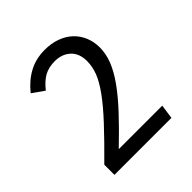

<svg xmlns="http://www.w3.org/2000/svg" viewBox="-188 -839 977 977"><g transform="rotate(-45 300.0 -350.5)"><path d="M489 -511Q489 -466 471 -420Q453 -374 416 -322Q379 -270 323 -210Q267 -150 191 -77H504L493 0H83V-73Q172 -161 232 -225.5Q292 -290 328 -340Q364 -390 379 -429.5Q394 -469 394 -508Q394 -564 361 -594Q328 -624 277 -624Q234 -624 202.5 -607Q171 -590 139 -550L75 -595Q116 -646 167 -673.5Q218 -701 282 -701Q329 -701 367.5 -687Q406 -673 433 -647.5Q460 -622 474.5 -587Q489 -552 489 -511Z"/></g></svg>

Font: Wlorlttqgufhjawjgtejqphaquk
Style: Regular
Weight: 400
Monospace: yes
Designer: Carrois Corporate & Edenspiekermann
Foundry: Carrois Corporate GbR & Edenspiekermann AG
Version: Version 2.001